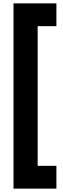

<svg xmlns="http://www.w3.org/2000/svg" viewBox="-20 -927 374 1137"><path d="M314 190H60V-907H314V-772H203V55H314Z"/></svg>

Font: TypoPRO Sinkin Sans
Style: 700 Bold
Weight: 700
Designer: Keith Bates
Foundry: K-Type
Version: Sinkin Sans (version 1.0)  by Keith Bates   •   © 2014   www